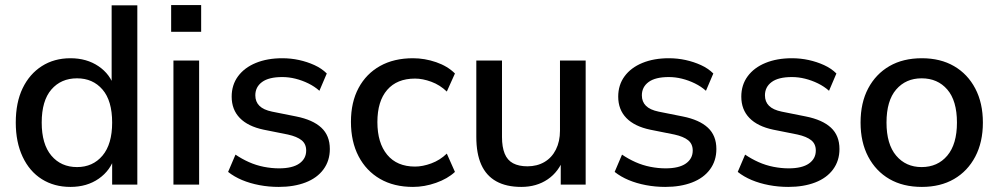

<svg xmlns="http://www.w3.org/2000/svg" viewBox="-20 -726 3927 755"><path d="M257 9Q193 9 144.5 -21.5Q96 -52 69 -109.5Q42 -167 42 -244Q42 -323 69 -379Q96 -435 144.5 -466Q193 -497 257 -497Q321 -497 367.5 -465.5Q414 -434 430 -381H419V-705H520V0H421V-110H431Q415 -56 368.5 -23.5Q322 9 257 9ZM283 -69Q345 -69 383 -114Q421 -159 421 -244Q421 -330 383 -374Q345 -418 283 -418Q220 -418 182 -374Q144 -330 144 -244Q144 -159 182 -114Q220 -69 283 -69Z M653 -601V-706H771V-601ZM662 0V-488H763V0Z M1076 9Q1037 9 1000 2Q963 -5 932 -18Q901 -31 877 -50L906 -118Q931 -101 959 -88.5Q987 -76 1017.5 -70Q1048 -64 1077 -64Q1130 -64 1157 -83Q1184 -102 1184 -134Q1184 -160 1166 -174.5Q1148 -189 1112 -197L1017 -216Q955 -229 923 -262Q891 -295 891 -346Q891 -392 916 -426Q941 -460 986 -478.5Q1031 -497 1090 -497Q1124 -497 1156 -490Q1188 -483 1216.5 -470Q1245 -457 1265 -437L1236 -369Q1217 -386 1192.5 -398Q1168 -410 1142 -416.5Q1116 -423 1090 -423Q1037 -423 1010.5 -403.5Q984 -384 984 -351Q984 -326 1000 -310Q1016 -294 1050 -287L1145 -268Q1210 -255 1243.5 -224Q1277 -193 1277 -140Q1277 -94 1252 -60Q1227 -26 1181.5 -8.5Q1136 9 1076 9Z M1604 9Q1529 9 1474.5 -22.5Q1420 -54 1390 -111.5Q1360 -169 1360 -247Q1360 -324 1390 -380Q1420 -436 1474.5 -466.5Q1529 -497 1604 -497Q1650 -497 1695 -481.5Q1740 -466 1769 -437L1737 -366Q1710 -392 1676 -404.5Q1642 -417 1612 -417Q1541 -417 1502.5 -372.5Q1464 -328 1464 -246Q1464 -164 1502.5 -117.5Q1541 -71 1612 -71Q1642 -71 1676 -83.5Q1710 -96 1737 -122L1769 -50Q1740 -23 1694.5 -7Q1649 9 1604 9Z M2030 9Q1971 9 1931.5 -13Q1892 -35 1872.5 -78.5Q1853 -122 1853 -188V-488H1954V-187Q1954 -148 1964.5 -122Q1975 -96 1997.5 -84Q2020 -72 2054 -72Q2092 -72 2121 -89Q2150 -106 2166 -138Q2182 -170 2182 -212V-488H2283V0H2185V-107H2198Q2178 -51 2134 -21Q2090 9 2030 9Z M2596 9Q2557 9 2520 2Q2483 -5 2452 -18Q2421 -31 2397 -50L2426 -118Q2451 -101 2479 -88.5Q2507 -76 2537.5 -70Q2568 -64 2597 -64Q2650 -64 2677 -83Q2704 -102 2704 -134Q2704 -160 2686 -174.5Q2668 -189 2632 -197L2537 -216Q2475 -229 2443 -262Q2411 -295 2411 -346Q2411 -392 2436 -426Q2461 -460 2506 -478.5Q2551 -497 2610 -497Q2644 -497 2676 -490Q2708 -483 2736.5 -470Q2765 -457 2785 -437L2756 -369Q2737 -386 2712.5 -398Q2688 -410 2662 -416.5Q2636 -423 2610 -423Q2557 -423 2530.5 -403.5Q2504 -384 2504 -351Q2504 -326 2520 -310Q2536 -294 2570 -287L2665 -268Q2730 -255 2763.5 -224Q2797 -193 2797 -140Q2797 -94 2772 -60Q2747 -26 2701.5 -8.5Q2656 9 2596 9Z M3080 9Q3041 9 3004 2Q2967 -5 2936 -18Q2905 -31 2881 -50L2910 -118Q2935 -101 2963 -88.5Q2991 -76 3021.5 -70Q3052 -64 3081 -64Q3134 -64 3161 -83Q3188 -102 3188 -134Q3188 -160 3170 -174.5Q3152 -189 3116 -197L3021 -216Q2959 -229 2927 -262Q2895 -295 2895 -346Q2895 -392 2920 -426Q2945 -460 2990 -478.5Q3035 -497 3094 -497Q3128 -497 3160 -490Q3192 -483 3220.5 -470Q3249 -457 3269 -437L3240 -369Q3221 -386 3196.5 -398Q3172 -410 3146 -416.5Q3120 -423 3094 -423Q3041 -423 3014.5 -403.5Q2988 -384 2988 -351Q2988 -326 3004 -310Q3020 -294 3054 -287L3149 -268Q3214 -255 3247.5 -224Q3281 -193 3281 -140Q3281 -94 3256 -60Q3231 -26 3185.5 -8.5Q3140 9 3080 9Z M3605 9Q3531 9 3477.5 -22Q3424 -53 3394 -110Q3364 -167 3364 -244Q3364 -322 3394 -378.5Q3424 -435 3477.5 -466Q3531 -497 3605 -497Q3678 -497 3731.5 -466Q3785 -435 3815 -378Q3845 -321 3845 -244Q3845 -167 3815 -110Q3785 -53 3731.5 -22Q3678 9 3605 9ZM3604 -69Q3667 -69 3705 -114Q3743 -159 3743 -244Q3743 -330 3705 -374Q3667 -418 3604 -418Q3542 -418 3504 -374Q3466 -330 3466 -244Q3466 -159 3504 -114Q3542 -69 3604 -69Z"/></svg>

Font: Nunito Sans 12pt SemiBold
Style: Regular
Weight: 600
Designer: Vernon Adams
Foundry: Vernon Adams
Version: Version 3.101;gftools[0.9.27]